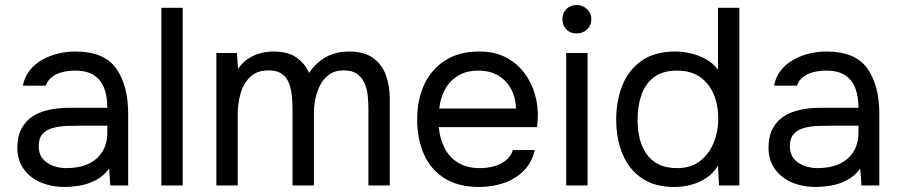

<svg xmlns="http://www.w3.org/2000/svg" viewBox="-20 -738 3584 764"><path d="M236 6Q200 6 166.5 -3.5Q133 -13 106.5 -32.5Q80 -52 64.5 -81.5Q49 -111 49 -150Q49 -195 65.5 -226Q82 -257 110 -275Q138 -293 175 -301Q212 -309 252 -309H407Q407 -354 394.5 -387Q382 -420 354 -438.5Q326 -457 280 -457Q252 -457 228 -451Q204 -445 187 -432Q170 -419 162 -397H71Q78 -433 98.5 -458.5Q119 -484 148.5 -500.5Q178 -517 212 -525Q246 -533 280 -533Q394 -533 442 -466Q490 -399 490 -285V0H419L414 -67Q392 -37 361 -21Q330 -5 297.5 0.5Q265 6 236 6ZM244 -69Q294 -69 330.5 -85.5Q367 -102 387 -134Q407 -166 407 -212V-238H314Q281 -238 249 -237Q217 -236 191 -229Q165 -222 149.5 -205Q134 -188 134 -156Q134 -126 149.5 -107Q165 -88 190.5 -78.5Q216 -69 244 -69Z M622 0V-707H707V0Z M841 0V-527H923L927 -464Q944 -488 965.5 -503Q987 -518 1013.5 -525.5Q1040 -533 1070 -533Q1125 -533 1159 -509.5Q1193 -486 1210 -448Q1228 -475 1251.5 -494Q1275 -513 1304.5 -523Q1334 -533 1370 -533Q1428 -533 1463.5 -508Q1499 -483 1515 -440.5Q1531 -398 1531 -345V0H1446V-302Q1446 -328 1443.5 -355Q1441 -382 1431 -405.5Q1421 -429 1401.5 -443.5Q1382 -458 1347 -458Q1314 -458 1291.5 -442.5Q1269 -427 1255 -401Q1241 -375 1235 -345.5Q1229 -316 1229 -287V0H1144V-303Q1144 -328 1141.5 -355Q1139 -382 1130.5 -405.5Q1122 -429 1102.5 -443.5Q1083 -458 1049 -458Q1001 -458 974 -430.5Q947 -403 936.5 -363.5Q926 -324 926 -286V0Z M1888 6Q1804 6 1749 -28.5Q1694 -63 1667 -124Q1640 -185 1640 -263Q1640 -342 1668.5 -402.5Q1697 -463 1752 -498Q1807 -533 1887 -533Q1949 -533 1993.5 -509.5Q2038 -486 2067 -447Q2096 -408 2109 -361.5Q2122 -315 2120 -268Q2119 -259 2118.5 -250Q2118 -241 2117 -232H1726Q1730 -186 1749 -149Q1768 -112 1803 -90.5Q1838 -69 1890 -69Q1916 -69 1942.5 -75.5Q1969 -82 1990.5 -98Q2012 -114 2021 -141H2108Q2096 -90 2063 -57.5Q2030 -25 1984 -9.5Q1938 6 1888 6ZM1728 -306H2033Q2032 -351 2013 -385Q1994 -419 1961.5 -438Q1929 -457 1884 -457Q1835 -457 1801.5 -436Q1768 -415 1750 -381Q1732 -347 1728 -306Z M2233 0V-527H2318V0ZM2275 -605Q2249 -605 2233.5 -621Q2218 -637 2218 -662Q2218 -687 2234 -702.5Q2250 -718 2275 -718Q2298 -718 2315.5 -702Q2333 -686 2333 -662Q2333 -637 2316 -621Q2299 -605 2275 -605Z M2663 6Q2584 6 2533 -29.5Q2482 -65 2457 -125.5Q2432 -186 2432 -262Q2432 -338 2457 -399.5Q2482 -461 2534 -497Q2586 -533 2667 -533Q2698 -533 2729.5 -525.5Q2761 -518 2789 -502.5Q2817 -487 2837 -461V-707H2922V0H2841L2837 -79Q2819 -49 2791.5 -30.5Q2764 -12 2731 -3Q2698 6 2663 6ZM2675 -69Q2728 -69 2764 -96Q2800 -123 2819 -168Q2838 -213 2838 -266Q2838 -321 2819.5 -364Q2801 -407 2765 -432Q2729 -457 2674 -457Q2617 -457 2582.5 -431Q2548 -405 2532.5 -360.5Q2517 -316 2517 -261Q2517 -221 2525.5 -186.5Q2534 -152 2552.5 -125.5Q2571 -99 2601 -84Q2631 -69 2675 -69Z M3225 6Q3189 6 3155.5 -3.5Q3122 -13 3095.5 -32.5Q3069 -52 3053.5 -81.5Q3038 -111 3038 -150Q3038 -195 3054.5 -226Q3071 -257 3099 -275Q3127 -293 3164 -301Q3201 -309 3241 -309H3396Q3396 -354 3383.5 -387Q3371 -420 3343 -438.5Q3315 -457 3269 -457Q3241 -457 3217 -451Q3193 -445 3176 -432Q3159 -419 3151 -397H3060Q3067 -433 3087.5 -458.5Q3108 -484 3137.5 -500.5Q3167 -517 3201 -525Q3235 -533 3269 -533Q3383 -533 3431 -466Q3479 -399 3479 -285V0H3408L3403 -67Q3381 -37 3350 -21Q3319 -5 3286.5 0.5Q3254 6 3225 6ZM3233 -69Q3283 -69 3319.5 -85.5Q3356 -102 3376 -134Q3396 -166 3396 -212V-238H3303Q3270 -238 3238 -237Q3206 -236 3180 -229Q3154 -222 3138.5 -205Q3123 -188 3123 -156Q3123 -126 3138.5 -107Q3154 -88 3179.5 -78.5Q3205 -69 3233 -69Z"/></svg>

Font: Onest
Style: Regular
Weight: 400
Designer: Dmitri Voloshin, Andrey Kudryavtsev
Foundry: Dmitri Voloshin, Andrey Kudryavtsev
Version: Version 1.000;gftools[0.9.33]